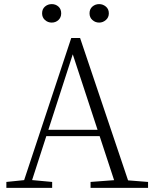

<svg xmlns="http://www.w3.org/2000/svg" viewBox="-20 -915 747 935"><path d="M232 -805Q213 -805 199 -817.5Q185 -830 185 -850Q185 -871 199 -883Q213 -895 232 -895Q251 -895 264.5 -883Q278 -871 278 -850Q278 -830 264.5 -817.5Q251 -805 232 -805ZM463 -805Q444 -805 430 -817.5Q416 -830 416 -850Q416 -871 430 -883Q444 -895 463 -895Q481 -895 495.5 -883Q510 -871 510 -850Q510 -830 495.5 -817.5Q481 -805 463 -805ZM11 0V-29L109 -39H126L234 -29V0ZM85 0 327 -730H370L616 0H548L324 -682H344L340 -668L124 0ZM192 -252 194 -283H493L495 -252ZM421 0V-29L554 -39H574L701 -29V0Z"/></svg>

Font: Noto Serif KR ExtraLight ExtraLight
Style: Regular
Weight: 250
Version: Version 2.003-H1;hotconv 1.1.1;makeotfexe 2.6.0